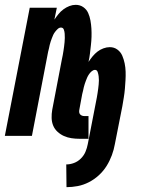

<svg xmlns="http://www.w3.org/2000/svg" viewBox="-39 -562 609 794"><path d="M236 212 235 118Q251 118 267 112Q283 106 295.5 93.5Q308 81 314.5 65.5Q321 50 324 34L358 -141Q360 -150 361.5 -159Q363 -168 364.5 -177Q366 -186 367 -194.5Q368 -203 369 -212Q370 -221 370 -229.5Q370 -238 369 -246.5Q368 -255 365 -264Q362 -273 354 -273Q347 -273 340.5 -267.5Q334 -262 329.5 -255.5Q325 -249 322 -242.5Q319 -236 316.5 -229Q314 -222 311.5 -215Q309 -208 307.5 -201Q306 -194 304.5 -187Q303 -180 301 -173L289 -108Q288 -103 288.5 -98Q289 -93 292 -89.5Q295 -86 299.5 -84Q304 -82 310 -82H327V12H291Q273 12 256.5 9.5Q240 7 225.5 0.5Q211 -6 199 -17Q187 -28 181 -42.5Q175 -57 174.5 -74Q174 -91 177 -108L217 -317Q219 -325 220.5 -334Q222 -343 223.5 -352Q225 -361 226 -369.5Q227 -378 228 -387Q229 -396 229 -405Q229 -414 228.5 -422.5Q228 -431 225 -439.5Q222 -448 213 -448Q206 -448 200 -442.5Q194 -437 189 -430.5Q184 -424 181 -417.5Q178 -411 175.5 -404Q173 -397 170.5 -390Q168 -383 166.5 -376Q165 -369 163.5 -362Q162 -355 160 -348L93 0H-19L84 -530H196L186 -481Q194 -493 203 -504Q212 -515 223.5 -523.5Q235 -532 248 -537Q261 -542 274 -542Q292 -542 305.5 -532.5Q319 -523 325.5 -508.5Q332 -494 335 -477.5Q338 -461 339 -444Q340 -427 339.5 -410Q339 -393 337 -375.5Q335 -358 333 -340.5Q331 -323 327 -306Q335 -318 344 -329Q353 -340 364 -348.5Q375 -357 388.5 -362Q402 -367 415 -367Q433 -367 446.5 -357Q460 -347 466.5 -332Q473 -317 476.5 -300Q480 -283 480.5 -265.5Q481 -248 480 -230.5Q479 -213 477.5 -195Q476 -177 473 -159Q470 -141 467 -123L436 34Q432 57 423.5 80Q415 103 402 124Q389 145 370 162.5Q351 180 328.5 191.5Q306 203 282.5 207.5Q259 212 236 212Z"/></svg>

Font: Lode
Style: Bold Italic
Weight: 700
Italic angle: -11°
Monospace: yes
Designer: Belleve Invis
Foundry: Belleve Invis
Version: Version 29.2.0; ttfautohint (v1.8.3)